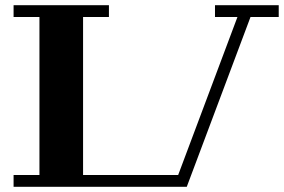

<svg xmlns="http://www.w3.org/2000/svg" viewBox="-20 -715 1087 735"><path d="M803 -695H1047V-650H939L695 0H32V-45H131V-650H32V-695H397V-650H298V-45H662L889 -650H803Z"/></svg>

Font: Geostar Fill
Style: Regular
Weight: 400
Designer: Joe Prince
Foundry: Joe Prince
Version: Version 1.002